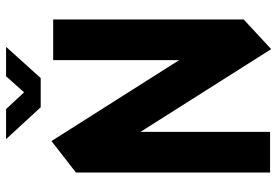

<svg xmlns="http://www.w3.org/2000/svg" viewBox="-160 -749 912 632"><g transform="rotate(-90 296.0 -433.0)"><path d="M548 -88 414 -214V-714H548ZM44 0V-638L178 -507V0ZM450 3 44 -638V-639L147 -719H148L548 -88V-87L451 3ZM259 -755 155 -868V-869H253L344 -771ZM259 -755 361 -869H457V-868L355 -755Z"/></g></svg>

Font: Foldit SemiBold
Style: Regular
Weight: 600
Version: Version 1.003